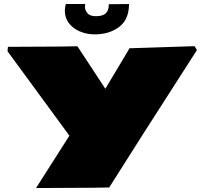

<svg xmlns="http://www.w3.org/2000/svg" viewBox="-20 -950 1015 970"><path d="M162.1 0 330.6 -264.6 18.1 -690.9 20 -713.4 282.7 -714.8 370.1 -716.3 374 -711.9 512.2 -501.5 624 -688.5 633.8 -706.1 962.9 -716.8 975.1 -697.3 707 -279.3 531.7 -2.9 452.6 -1.5ZM458 -776.4Q417.5 -776.4 383.1 -791.3Q348.6 -806.2 328.1 -833Q307.6 -859.9 307.6 -895Q307.6 -912.1 312.5 -929.7H410.6Q410.6 -928.2 409.9 -924.1Q409.2 -919.9 409.2 -914.6Q409.2 -899.4 421.4 -883.8Q433.6 -868.2 464.8 -868.2Q499 -868.2 514.4 -882.8Q529.8 -897.5 529.8 -928.7L631.8 -929.7Q631.8 -851.6 582 -814Q532.2 -776.4 458 -776.4Z"/></svg>

Font: Seymour One
Style: Regular
Weight: 400
Designer: Vernon Adams
Foundry: Vernon Adams
Version: Version 1.100; ttfautohint (v1.8.4.7-5d5b);gftools[0.9.33]